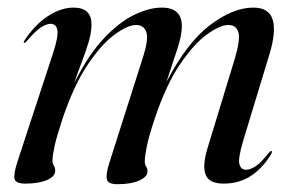

<svg xmlns="http://www.w3.org/2000/svg" viewBox="-20 -462 753 492"><path d="M259 -41 345 -311Q361.5 -361.5 355 -379.8Q348.5 -398 328.5 -398Q308 -398 274.8 -374.2Q241.5 -350.5 205.5 -297.5Q169.5 -244.5 140 -157Q124.5 -110 119.5 -86.2Q114.5 -62.5 114.5 -50.5Q114.5 -43 118 -37.5Q121.5 -32 121.5 -24.5Q121.5 -10 100.8 -0.8Q80 8.5 44.5 8.5Q20 8.5 17.2 -3.8Q14.5 -16 24.5 -47L116.5 -327.5Q130 -369 127 -385Q124 -401 109.5 -401Q99 -401 84.8 -391.8Q70.5 -382.5 48 -356Q44 -351.5 41.5 -352.5Q39.5 -353 42.5 -358Q69 -398.5 102.5 -420.5Q136 -442.5 168.5 -442.5Q214.5 -442.5 214.5 -399.5Q214.5 -378.5 206.5 -352.2Q198.5 -326 188 -299Q177.5 -272 170.5 -249.5Q206 -321 245.8 -363.2Q285.5 -405.5 324 -424Q362.5 -442.5 394.5 -442.5Q446 -442.5 446 -395Q446 -370.5 433.2 -333Q420.5 -295.5 406.5 -252Q459.5 -353.5 518.5 -398Q577.5 -442.5 629 -442.5Q669.5 -442.5 678.8 -411.5Q688 -380.5 670.5 -323L603.5 -102.5Q589.5 -55.5 593.5 -41.2Q597.5 -27 610.5 -27Q621 -27 635 -36Q649 -45 669 -70.5Q673.5 -76 675.5 -75Q678.5 -74 674.5 -66.5Q653 -31 622.8 -11.2Q592.5 8.5 553 8.5Q516.5 8.5 507.2 -13.8Q498 -36 511.5 -81.5L581.5 -311Q596.5 -361.5 590.8 -379.8Q585 -398 565 -398Q544.5 -398 511.2 -374.5Q478 -351 441.8 -298Q405.5 -245 376 -156.5Q361 -111.5 356 -86Q351 -60.5 351 -48.5Q351 -40.5 354.5 -35.2Q358 -30 358 -23Q358 -9 337 0.5Q316 10 281 10Q257 10 254 -2Q251 -14 259 -41Z"/></svg>

Font: Fraunces 144pt S000
Style: Italic
Weight: 400
Italic angle: -16°
Version: Version 1.000; ttfautohint (v1.8.3)